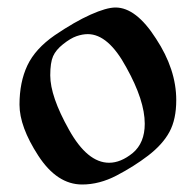

<svg xmlns="http://www.w3.org/2000/svg" viewBox="-20 -479 522 512"><path d="M32 -200Q32 -260 53 -304.5Q74 -349 126 -385Q179 -421 221.5 -440Q264 -459 288 -459Q343 -459 396 -376Q450 -294 450 -212Q450 -161 432 -127.5Q414 -94 375 -64Q337 -35 291 -11Q245 13 199 13Q132 13 82 -64Q32 -141 32 -200ZM114 -278Q114 -222 164 -133Q213 -45 271 -45Q302 -45 334 -71Q366 -98 366 -149Q366 -211 317 -299Q269 -388 214 -388Q200 -388 184 -382.5Q168 -377 148 -361Q129 -346 121.5 -329Q114 -312 114 -278Z"/></svg>

Font: Pochaevsk
Style: Regular
Weight: 400
Version: Version 1.210; ttfautohint (v1.8.4.7-5d5b)